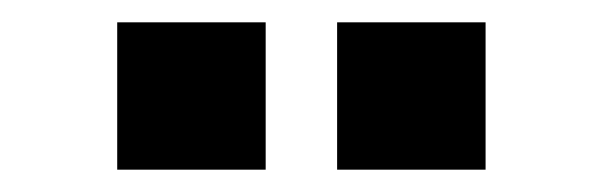

<svg xmlns="http://www.w3.org/2000/svg" viewBox="-20 -742 540 172"><path d="M282 -590V-722H415V-590ZM85 -590V-722H218V-590Z"/></svg>

Font: Nunito Sans 12pt ExtraLight ExtraBold
Style: Regular
Weight: 800
Version: Version 3.101;gftools[0.9.27]